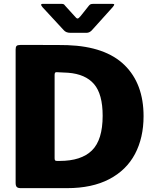

<svg xmlns="http://www.w3.org/2000/svg" viewBox="-20 -975 802 995"><path d="M192 -742Q301 -742 330 -741Q527 -734 625.5 -637.5Q724 -541 724 -373Q724 -261 679.5 -177Q635 -93 546 -46.5Q457 0 328 0H87Q73 0 67 -6Q61 -12 61 -27V-719Q61 -732 66 -737Q71 -742 85 -742ZM263 -587V-155Q263 -147 265.5 -144Q268 -141 276 -141H289Q401 -141 456.5 -195.5Q512 -250 512 -375Q512 -487 467.5 -539Q423 -591 333 -598L272 -601Q263 -601 263 -587ZM466 -955H563Q572 -955 572 -951Q572 -948 564 -938L455 -817Q443 -805 429 -805H344Q322 -805 310 -819L200 -938Q193 -947 193 -950Q193 -955 202 -955H293H298Q305 -955 309 -953.5Q313 -952 317 -946L366 -892Q376 -879 382 -879Q385 -879 389 -882.5Q393 -886 398 -892L441 -946Q446 -952 451 -953.5Q456 -955 466 -955Z"/></svg>

Font: Libre Franklin ExtraBold
Style: Regular
Weight: 800
Designer: Pablo Impallari, Rodrigo Fuenzalida
Foundry: Impallari Type
Version: Version 1.002; ttfautohint (v1.5)